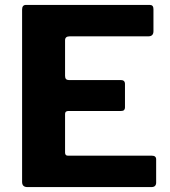

<svg xmlns="http://www.w3.org/2000/svg" viewBox="-20 -762 694 782"><path d="M70 -723Q70 -742 86 -742H590Q605 -742 605 -725V-635Q605 -614 584 -614H264Q245 -614 245 -598V-453Q245 -436 260 -436H472Q489 -436 489 -420V-324Q489 -318 485.5 -314Q482 -310 473 -310H259Q245 -310 245 -298V-141Q245 -128 256 -128H598Q616 -128 616 -113V-18Q616 -10 611.5 -5Q607 0 596 0H92Q70 0 70 -21V-723Z"/></svg>

Font: Libre Franklin
Style: Bold
Weight: 700
Designer: Pablo Impallari, Rodrigo Fuenzalida, Nhung Nguyen
Foundry: Impallari Type
Version: Version 3.000